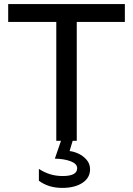

<svg xmlns="http://www.w3.org/2000/svg" viewBox="-20 -688 650 938"><path d="M590 -668V-581H355V0H255V-581H20V-668ZM420 139Q420 181 382.5 205.5Q345 230 284 230Q217 230 170 195V137Q222 172 286 172Q357 172 357 134Q357 112 325.5 100Q294 88 248 87L278 0H335L320 50Q340 52 363 62.5Q386 73 403 92.5Q420 112 420 139Z"/></svg>

Font: Madhuban
Style: Regular
Weight: 400
Designer: jaikishan Patel
Foundry: MagicType
Version: Version 1.000